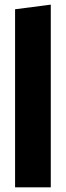

<svg xmlns="http://www.w3.org/2000/svg" viewBox="-20 -808 284 828"><path d="M45 0V-768L199 -788V0Z"/></svg>

Font: FiraGO Heavy
Style: Regular
Weight: 900
Designer: bBox Type
Foundry: bBox Type GmbH
Version: Version 1.001